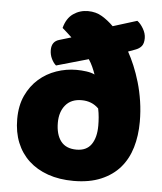

<svg xmlns="http://www.w3.org/2000/svg" viewBox="-52 -757 689 819"><g transform="rotate(5 292.5 -347.5)"><path d="M553 -260Q553 -200 538 -149.5Q523 -99 491.5 -62.5Q460 -26 410.5 -5Q361 16 293 16Q232 16 183.5 -1Q135 -18 101 -49.5Q67 -81 49 -125.5Q31 -170 31 -226Q31 -284 51 -327Q71 -370 104 -399Q137 -428 179 -442.5Q221 -457 265 -457Q286 -457 307.5 -454Q329 -451 343 -444Q337 -461 330 -476.5Q323 -492 313 -507L176 -468Q165 -477 156.5 -494.5Q148 -512 148 -532Q148 -569 181 -578L231 -593Q220 -604 210.5 -612Q201 -620 190 -630Q201 -672 229 -691.5Q257 -711 292 -711Q326 -711 352.5 -695Q379 -679 402 -656L505 -688Q519 -678 531 -657.5Q543 -637 543 -617Q543 -594 533.5 -582.5Q524 -571 507 -565L477 -554Q491 -529 504.5 -497Q518 -465 529 -427.5Q540 -390 546.5 -347.5Q553 -305 553 -260ZM298 -330Q253 -330 229 -301Q205 -272 205 -226Q205 -175 227 -146.5Q249 -118 294 -118Q337 -118 357.5 -147.5Q378 -177 378 -228Q378 -245 376.5 -263.5Q375 -282 371 -301Q342 -330 298 -330Z"/></g></svg>

Font: Baloo Tammudu
Style: Regular
Weight: 400
Designer: Omkar Shende and Ek Type
Foundry: Ek Type
Version: Version 1.007;PS 1.000;hotconv 1.0.88;makeotf.lib2.5.647800